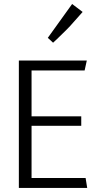

<svg xmlns="http://www.w3.org/2000/svg" viewBox="-20 -925 490 945"><path d="M215.3 -738.8 335 -905.3 386.7 -866.2 339.4 -813Q329.1 -800.3 304.7 -775.9Q280.3 -751.5 260.7 -732.9L241.2 -714.8ZM135.3 -305.7V-48.8H401.4L409.2 0H72.8V-627H407.2L396.5 -578.1H135.3V-352.5H379.9V-305.7Z"/></svg>

Font: Anaheim
Style: Regular
Weight: 400
Designer: vernon adams
Foundry: vernon adams
Version: Version 1.002; ttfautohint (v0.93.5-3d13) -l 8 -r 50 -G 200 